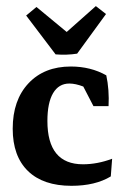

<svg xmlns="http://www.w3.org/2000/svg" viewBox="-20 -599 400 627"><path d="M213.4 7.8Q121.1 7.8 71.3 -40.5Q21.5 -88.9 21.5 -178.7Q21.5 -272 73 -326.9Q124.5 -381.8 211.4 -381.8Q275.9 -381.8 327.1 -353Q332 -330.6 334 -304.4Q335.9 -278.3 334.5 -252.4H285.2L252 -316.4Q226.6 -326.2 206.5 -326.2Q171.9 -326.2 153.3 -294.7Q134.8 -263.2 134.8 -204.1Q134.8 -62.5 251 -62.5Q297.9 -62.5 346.2 -80.6L341.8 -22.9Q291 7.8 213.4 7.8ZM161.6 -421.4 65.4 -548.3 99.1 -576.2 197.8 -494.6 293 -579.1 326.2 -553.2 231.9 -423.8Q198.2 -418.5 161.6 -421.4Z"/></svg>

Font: Markazi Text SemiBold
Style: Regular
Weight: 600
Designer: Borna Izadpanah (Arabic designer), Fiona Ross (Arabic design director) and Florian Runge (Latin designer)
Foundry: Borna Izadpanah and Florian Runge
Version: Version 1.001; ttfautohint (v1.8.3)